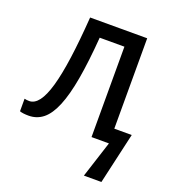

<svg xmlns="http://www.w3.org/2000/svg" viewBox="-132 -635 820 920"><g transform="rotate(20 277.5 -175.0)"><path d="M372.1 0V-460.9H246.1Q236.3 -334.5 220.7 -245.6Q205.1 -156.7 181.9 -100.6Q158.7 -44.4 127 -18.8Q95.2 6.8 53.2 6.8Q39.6 6.8 27.6 5.4Q15.6 3.9 7.8 1V-63Q18.6 -60.1 32.2 -60.1Q59.1 -60.1 80.8 -88.6Q102.5 -117.2 119.4 -176Q136.2 -234.9 148.7 -324.5Q161.1 -414.1 169.9 -536.1H460.9V-75.2H549.8L490.2 186H400.9L460.9 0Z"/></g></svg>

Font: Droid Sans
Style: Regular
Weight: 400
Foundry: Ascender Corporation
Version: Version 1.00 build 114